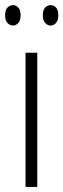

<svg xmlns="http://www.w3.org/2000/svg" viewBox="-30 -738 250 758"><path d="M117.2 0H70.8V-529.8H117.2ZM-9.8 -678.2Q-9.8 -699.2 -0.2 -708.5Q9.3 -717.8 21.5 -717.8Q32.7 -717.8 42 -708.5Q51.3 -699.2 51.3 -678.2Q51.3 -656.7 42 -647Q32.7 -637.2 21.5 -637.2Q9.3 -637.2 -0.2 -647Q-9.8 -656.7 -9.8 -678.2ZM139.2 -678.2Q139.2 -699.2 148.7 -708.5Q158.2 -717.8 169.4 -717.8Q181.6 -717.8 190.9 -708.5Q200.2 -699.2 200.2 -678.2Q200.2 -656.7 190.9 -647Q181.6 -637.2 169.4 -637.2Q158.2 -637.2 148.7 -647Q139.2 -656.7 139.2 -678.2Z"/></svg>

Font: TypoPRO Open Sans Condensed
Style: Regular
Weight: 300
Width: 3
Foundry: Ascender Corporation
Version: Version 1.10